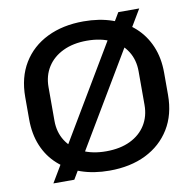

<svg xmlns="http://www.w3.org/2000/svg" viewBox="-85 -839 954 949"><g transform="rotate(-10 392.0 -365.0)"><path d="M392 10Q314 10 250 -12Q186 -34 139.5 -75.5Q93 -117 68.5 -176Q44 -235 44 -309V-420Q44 -519 87.5 -590.5Q131 -662 209.5 -700.5Q288 -739 392 -739Q471 -739 535 -717Q599 -695 645 -653.5Q691 -612 716 -553Q741 -494 741 -420V-309Q741 -210 697 -138.5Q653 -67 575 -28.5Q497 10 392 10ZM392 -87Q463 -87 513.5 -111.5Q564 -136 591 -179.5Q618 -223 618 -280V-449Q618 -506 590.5 -549.5Q563 -593 512.5 -617.5Q462 -642 392 -642Q323 -642 272 -617.5Q221 -593 193.5 -549.5Q166 -506 166 -449V-280Q166 -223 193.5 -179.5Q221 -136 272 -111.5Q323 -87 392 -87ZM107 24 570 -754H675L212 24Z"/></g></svg>

Font: Hubot Sans Medium
Style: Regular
Weight: 500
Designer: Deni Anggara
Foundry: GitHub, Inc., Subsidiary of Microsoft Corporation
Version: Version 2.000